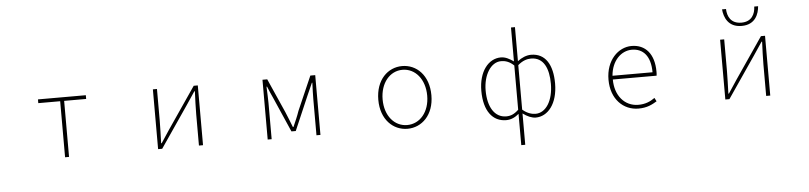

<svg xmlns="http://www.w3.org/2000/svg" viewBox="-54 -1119 7107 1686"><g transform="rotate(-5 3500.0 -275.5)"><path d="M482 0H517V-494H711V-527H289V-494H482Z M1302 0H1338L1586 -363C1608 -396 1641 -445 1663 -478H1668C1665 -407 1662 -336 1662 -277V0H1698V-527H1662L1414 -164C1392 -131 1360 -82 1338 -49H1333C1335 -120 1338 -191 1338 -249V-527H1302Z M2268 0H2303V-318C2303 -357 2300 -412 2298 -463H2303C2318 -425 2333 -392 2349 -357L2482 -53H2520L2651 -357C2667 -392 2682 -425 2698 -463H2702C2700 -412 2698 -357 2698 -318V0H2733V-527H2690L2559 -227C2544 -182 2523 -136 2503 -90H2498C2481 -136 2461 -182 2443 -227L2310 -527H2268Z M3500 13C3626 13 3734 -88 3734 -262C3734 -439 3626 -540 3500 -540C3374 -540 3266 -439 3266 -262C3266 -88 3374 13 3500 13ZM3500 -20C3388 -20 3304 -118 3304 -262C3304 -407 3388 -507 3500 -507C3612 -507 3697 -407 3697 -262C3697 -118 3612 -20 3500 -20Z M4482 243H4517V46V-33C4556 -4 4596 13 4630 13C4737 13 4825 -92 4825 -271C4825 -434 4764 -540 4636 -540C4596 -540 4553 -522 4517 -494V-573V-794H4482V-573V-495C4446 -520 4411 -540 4370 -540C4260 -540 4174 -432 4174 -262C4174 -84 4251 13 4370 13C4416 13 4452 -7 4482 -33V46ZM4373 -20C4270 -20 4212 -118 4212 -262C4212 -398 4278 -507 4369 -507C4408 -507 4444 -495 4482 -459V-69C4443 -32 4411 -20 4373 -20ZM4631 -20C4602 -20 4559 -30 4517 -67V-459C4559 -496 4599 -507 4633 -507C4745 -507 4788 -405 4788 -271C4788 -124 4724 -20 4631 -20Z M5536 13C5614 13 5659 -13 5699 -37L5683 -68C5643 -39 5598 -20 5538 -20C5414 -20 5333 -122 5333 -261H5719C5721 -275 5721 -286 5721 -297C5721 -453 5644 -540 5522 -540C5405 -540 5295 -434 5295 -262C5295 -90 5403 13 5536 13ZM5333 -294C5344 -427 5428 -507 5522 -507C5621 -507 5686 -437 5686 -294Z M6302 0H6338L6586 -363C6608 -396 6641 -445 6663 -478H6668C6665 -407 6662 -336 6662 -277V0H6698V-527H6662L6414 -164C6392 -131 6360 -82 6338 -49H6333C6335 -120 6338 -191 6338 -249V-527H6302ZM6502 -631C6623 -631 6655 -724 6660 -791H6626C6624 -727 6594 -660 6502 -660C6408 -660 6379 -727 6377 -791H6342C6348 -724 6380 -631 6502 -631Z"/></g></svg>

Font: Harano Aji Gothic K1 ExtraLight
Style: Regular
Weight: 250
Foundry: Masamichi Hosoda
Version: HaranoAjiGothicK1-ExtraLight version 20230610;ttx 4.39.4